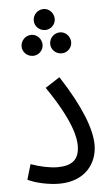

<svg xmlns="http://www.w3.org/2000/svg" viewBox="-55 -815 495 856"><g transform="rotate(-5 192.5 -387.0)"><path d="M173 -684C198 -684 219 -705 219 -730C219 -756 198 -778 173 -778C146 -778 125 -756 125 -730C125 -705 146 -684 173 -684ZM109 -574C134 -574 155 -595 155 -620C155 -646 134 -668 109 -668C82 -668 61 -646 61 -620C61 -595 82 -574 109 -574ZM237 -574C262 -574 283 -595 283 -620C283 -646 262 -668 237 -668C210 -668 189 -646 189 -620C189 -595 210 -574 237 -574ZM35 -26C71 -8 131 4 176 4C290 4 347 -71 347 -155C347 -225 308 -329 217 -469L152 -427C264 -264 272 -189 272 -158C272 -94 237 -70 174 -70C141 -70 97 -79 55 -94Z"/></g></svg>

Font: Noto Sans Arabic UI XCn
Style: Regular
Weight: 400
Width: 2
Designer: Monotype Design Team, Nadine Chahine and Nizar Qandah
Foundry: Monotype Imaging Inc.
Version: Version 2.010